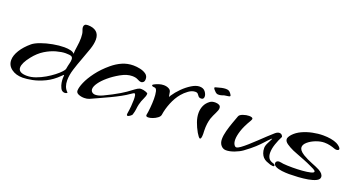

<svg xmlns="http://www.w3.org/2000/svg" viewBox="-40 -973 2664 1441"><g transform="rotate(20 1292.5 -253.0)"><path d="M152 16Q98 16 62.5 -10.5Q27 -37 27 -80Q27 -116 53 -158.5Q79 -201 127 -241Q148 -258 189.5 -273Q231 -288 280 -297Q329 -306 370 -306Q399 -306 421 -300.5Q443 -295 451 -283Q451 -307 457 -343.5Q463 -380 463 -415Q463 -431 461 -445Q459 -459 454 -471Q452 -476 450 -482.5Q448 -489 448 -496Q448 -508 455 -515Q462 -522 479 -522Q523 -522 547.5 -501.5Q572 -481 572 -440Q572 -406 557 -361.5Q542 -317 523 -267.5Q504 -218 489 -170Q474 -122 474 -80Q474 -55 481.5 -33.5Q489 -12 507 5Q508 5 508 5.5Q508 6 508 6Q508 9 501.5 12Q495 15 487 15Q479 15 469.5 10Q460 5 454 -8Q444 -29 441 -48Q438 -67 438 -81Q438 -94 439 -101.5Q440 -109 438 -110Q437 -111 423 -97Q377 -51 326 -26.5Q275 -2 229 7Q183 16 152 16ZM178 -8Q211 -8 247 -21Q283 -34 316.5 -53.5Q350 -73 377 -94Q404 -115 420 -132.5Q436 -150 437 -157Q442 -187 447 -204.5Q452 -222 452 -238Q452 -255 440.5 -261Q429 -267 395 -267Q364 -267 321.5 -255.5Q279 -244 235.5 -217.5Q192 -191 155 -144Q109 -86 109 -50Q109 -8 178 -8Z M991 16Q981 16 984 -3Q989 -32 991.5 -61.5Q994 -91 994 -113Q994 -134 991.5 -147.5Q989 -161 982 -161Q979 -161 973.5 -158Q968 -155 955 -146Q933 -130 898.5 -111Q864 -92 824 -73Q784 -54 746 -37Q708 -20 678 -6Q661 1 639 1Q614 1 593.5 -7.5Q573 -16 573 -34Q573 -59 591 -101Q609 -143 646 -192.5Q683 -242 738 -288Q775 -319 816 -337Q857 -355 905 -355Q930 -355 958 -349Q986 -343 1005.5 -329Q1025 -315 1025 -290Q1025 -272 1016.5 -264.5Q1008 -257 999 -257Q987 -257 969.5 -267Q952 -277 923 -277Q902 -277 880 -270.5Q858 -264 831 -249Q785 -223 749 -192.5Q713 -162 692.5 -133Q672 -104 672 -83Q672 -68 682.5 -59Q693 -50 709 -50Q734 -50 767 -65.5Q800 -81 830 -97Q892 -130 924.5 -153Q957 -176 974.5 -189.5Q992 -203 1008 -208Q1011 -209 1019 -209Q1035 -209 1054.5 -202.5Q1074 -196 1073 -190Q1073 -172 1061 -148.5Q1049 -125 1041 -93Q1036 -71 1034.5 -53.5Q1033 -36 1024 -7Q1023 -3 1011 6.5Q999 16 991 16Z M1139 -26Q1121 -26 1122 -39Q1127 -64 1130.5 -100.5Q1134 -137 1134 -171Q1134 -205 1128.5 -229.5Q1123 -254 1108 -254Q1086 -255 1086 -263Q1086 -269 1097 -274Q1112 -282 1131 -288Q1150 -294 1169 -294Q1180 -294 1191 -291.5Q1202 -289 1212 -283Q1224 -276 1227.5 -262Q1231 -248 1232 -237Q1234 -225 1234 -225Q1236 -225 1238.5 -230Q1241 -235 1243 -238Q1264 -270 1295.5 -301.5Q1327 -333 1362 -354.5Q1397 -376 1425 -376Q1456 -376 1471 -356Q1486 -336 1486 -318Q1486 -295 1465 -295Q1449 -295 1442.5 -303.5Q1436 -312 1429.5 -320Q1423 -328 1408 -328Q1382 -328 1355 -308.5Q1328 -289 1309 -266Q1278 -229 1257.5 -178.5Q1237 -128 1230 -80Q1228 -66 1211.5 -53.5Q1195 -41 1174.5 -33.5Q1154 -26 1139 -26Z M1578 -367Q1568 -367 1563 -369.5Q1558 -372 1553 -376Q1547 -382 1539 -390.5Q1531 -399 1531 -405Q1531 -410 1537 -411Q1589 -427 1615 -427Q1631 -427 1639.5 -422.5Q1648 -418 1654 -410Q1656 -409 1661 -400.5Q1666 -392 1666 -390Q1666 -383 1649 -381Q1632 -379 1621 -377Q1610 -373 1599.5 -370Q1589 -367 1578 -367ZM1560 -10Q1554 -10 1546 -21Q1538 -32 1530 -45Q1510 -80 1497 -117Q1484 -154 1484 -188Q1484 -219 1496 -246Q1508 -273 1534 -292Q1549 -304 1577 -304Q1594 -304 1607 -297.5Q1620 -291 1620 -274Q1620 -258 1606.5 -232Q1593 -206 1582 -176Q1576 -157 1572.5 -132Q1569 -107 1570 -75Q1570 -68 1570.5 -62.5Q1571 -57 1571 -52Q1571 -29 1568 -19.5Q1565 -10 1560 -10Z M1773 6Q1749 6 1732.5 -13Q1716 -32 1716 -63Q1716 -93 1726 -130.5Q1736 -168 1749 -203.5Q1762 -239 1771 -264Q1776 -278 1801.5 -287Q1827 -296 1849 -296Q1862 -296 1870.5 -293Q1879 -290 1879 -282Q1879 -280 1877.5 -276Q1876 -272 1871 -263Q1838 -208 1824.5 -165.5Q1811 -123 1811 -95Q1811 -70 1819.5 -55.5Q1828 -41 1838 -41Q1849 -41 1870 -56Q1891 -71 1918 -95Q1945 -119 1973.5 -146Q2002 -173 2028.5 -198Q2055 -223 2075 -240Q2092 -254 2106 -254Q2120 -254 2128 -244.5Q2136 -235 2133 -229Q2117 -199 2104 -161Q2091 -123 2091 -91Q2091 -67 2101 -49.5Q2111 -32 2138 -24Q2148 -22 2151.5 -17.5Q2155 -13 2155 -10Q2155 -3 2143 -3Q2136 -3 2124 -6Q2105 -12 2089 -19Q2073 -26 2061 -39Q2051 -50 2044 -68Q2037 -86 2037 -109Q2037 -127 2049 -150.5Q2061 -174 2067 -186Q2070 -192 2070 -194Q2070 -196 2062 -189Q2042 -170 2023 -148.5Q2004 -127 1975.5 -100.5Q1947 -74 1899 -39Q1874 -21 1838 -7.5Q1802 6 1773 6Z M2279 12Q2251 12 2221.5 8.5Q2192 5 2172.5 -4.5Q2153 -14 2153 -31Q2153 -40 2160.5 -45.5Q2168 -51 2178 -51Q2183 -51 2195 -49Q2207 -47 2212 -46Q2242 -43 2287 -43Q2326 -43 2364 -46Q2402 -49 2427.5 -55Q2453 -61 2453 -70Q2453 -78 2437 -86.5Q2421 -95 2407 -101Q2380 -114 2347 -127Q2314 -140 2286.5 -150.5Q2259 -161 2250 -165Q2219 -179 2196 -195Q2173 -211 2173 -230Q2173 -245 2194 -269Q2219 -296 2256.5 -313.5Q2294 -331 2337.5 -340Q2381 -349 2423 -349Q2455 -349 2483.5 -344Q2512 -339 2533 -329Q2547 -322 2558.5 -311.5Q2570 -301 2570 -293Q2570 -287 2564.5 -284Q2559 -281 2551 -281Q2547 -281 2543.5 -281.5Q2540 -282 2537 -283Q2516 -291 2494 -296Q2472 -301 2449 -301Q2418 -301 2382.5 -287.5Q2347 -274 2322.5 -253Q2298 -232 2298 -210Q2298 -199 2307 -186.5Q2316 -174 2338 -160Q2375 -138 2413 -123.5Q2451 -109 2476 -96Q2514 -75 2514 -49Q2514 -30 2490 -18Q2466 -6 2429 0.5Q2392 7 2351.5 9.5Q2311 12 2279 12Z"/></g></svg>

Font: Grechen Fuemen
Style: Regular
Weight: 400
Designer: Robert E. Leuschke
Foundry: Robert E. Leuschke
Version: Version 1.010; ttfautohint (v1.8.3)